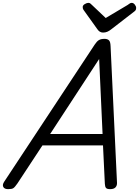

<svg xmlns="http://www.w3.org/2000/svg" viewBox="-71 -1310 973 1344"><path d="M-14 14Q-40 14 -48 -1.5Q-56 -17 -41 -39L592 -998Q607 -1021 621.5 -1029.5Q636 -1038 661 -1038Q680 -1038 691 -1028.5Q702 -1019 703 -987L748 -31Q749 -11 737.5 1.5Q726 14 700 14Q678 14 671 5.5Q664 -3 663 -23L650 -292H226L51 -26Q33 0 22.5 7Q12 14 -14 14ZM280 -372H647L623 -897ZM851 -1290Q863 -1290 872.5 -1278Q882 -1266 882 -1255Q882 -1245 879 -1240Q876 -1235 871 -1231L708 -1105Q693 -1093 679.5 -1087.5Q666 -1082 650 -1082Q637 -1082 626.5 -1089Q616 -1096 608 -1109L515 -1239Q510 -1246 509 -1251.5Q508 -1257 508 -1261Q508 -1273 522.5 -1281.5Q537 -1290 547 -1290Q557 -1290 562 -1285Q567 -1280 574 -1274L669 -1184L822 -1275Q828 -1279 835.5 -1284.5Q843 -1290 851 -1290Z"/></svg>

Font: Playwrite IN
Style: Regular
Weight: 400
Designer: Veronika Burian, José Scaglione
Foundry: TypeTogether
Version: Version 1.002